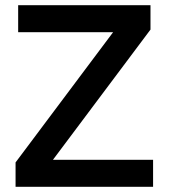

<svg xmlns="http://www.w3.org/2000/svg" viewBox="-20 -720 650 740"><path d="M40 0V-94L416 -596H50V-700H560V-606L184 -104H570V0Z"/></svg>

Font: Golos Text Medium
Style: Regular
Weight: 500
Designer: A.Korolkova, Vitaly Kuzmin
Foundry: ParaType Ltd
Version: Version 2.004